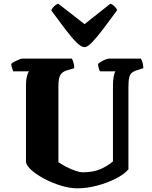

<svg xmlns="http://www.w3.org/2000/svg" viewBox="-20 -1022 823 1042"><path d="M401 0Q358 0 311 -14.5Q264 -29 222 -51Q180 -73 152 -97.5Q124 -122 121 -143V-561Q121 -587 126 -607.5Q131 -628 138 -635H52Q50 -640 46 -651Q42 -662 41 -675Q46 -681 58.5 -687.5Q71 -694 83.5 -699Q96 -704 101 -704H370Q374 -698 378.5 -683.5Q383 -669 383 -652L340 -639Q320 -633 308.5 -616.5Q297 -600 297 -553V-142Q314 -130 339 -117Q364 -104 388.5 -95.5Q413 -87 429 -87Q486 -87 525 -104Q564 -121 593 -146V-560Q593 -586 597 -607Q601 -628 607 -635H523Q519 -640 516 -651Q513 -662 512 -675Q518 -681 530 -688Q542 -695 554 -699.5Q566 -704 572 -704H744Q749 -697 753 -684.5Q757 -672 758 -652L726 -642Q707 -636 696.5 -628Q686 -620 681.5 -602.5Q677 -585 677 -550V-103Q654 -76 608 -52.5Q562 -29 506.5 -14.5Q451 0 401 0ZM438 -766Q421 -766 393.5 -793.5Q366 -821 331.5 -867Q297 -913 258 -966Q271 -993 296 -1002L439 -891L579 -1002Q591 -998 601.5 -987.5Q612 -977 616 -967Q577 -914 542.5 -868Q508 -822 481.5 -794Q455 -766 438 -766Z"/></svg>

Font: Texturina Black
Style: Regular
Weight: 900
Designer: Guillermo Torres Carreño
Foundry: Omnibus-Type
Version: Version 1.002; ttfautohint (v1.8.3)